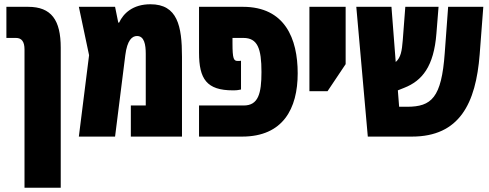

<svg xmlns="http://www.w3.org/2000/svg" viewBox="-20 -641 2293 901"><path d="M95 240H265V-417C265 -547 221 -609 112 -609H10V-463H55C82 -463 95 -445 95 -409Z M686 -621C603 -621 559 -578 539 -535H535L520 -609H350L398 -382L350 0H520L568 -382C577 -453 600 -472 623 -472C657 -472 664 -432 664 -388V-146H594V0H834V-374C834 -519 813 -621 686 -621Z M914 0H1116C1308 0 1377 -131 1377 -297C1377 -460 1317 -609 1120 -609H914V-394C914 -270 950 -217 1073 -217C1097 -217 1098 -219 1111 -221V-356C1106 -355 1103 -355 1096 -355C1077 -355 1071 -363 1071 -439V-463H1122C1189 -463 1207 -413 1207 -303C1207 -202 1192 -146 1124 -146H914Z M1432 -213H1517L1602 -340V-609H1432Z M1706 0H1913C2136 0 2213 -155 2231 -386L2248 -609H2083L2067 -392C2052 -182 2005 -140 1890 -140H1853L1847 -217L1877 -229C1961 -262 2016 -329 2028 -484L2038 -609H1882L1870 -452C1866 -402 1861 -371 1837 -350L1817 -609H1652Z"/></svg>

Font: Noto Sans Hebrew ExtraCondensed Black
Style: Regular
Weight: 900
Width: 2
Designer: Monotype Design Team
Foundry: Monotype Imaging Inc.
Version: Version 2.004